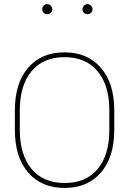

<svg xmlns="http://www.w3.org/2000/svg" viewBox="-20 -902 640 932"><path d="M510.7 -271V-367.7Q510.7 -487.3 453.9 -555.9Q397 -624.5 293.2 -624.5Q189.5 -624.5 132.8 -555.9Q76.2 -487.3 76.2 -367.7V-271Q76.2 -150.4 133.1 -82Q189.9 -13.7 293.9 -13.7Q397.9 -13.7 454.3 -81.8Q510.7 -149.9 510.7 -271ZM534.7 -366.7V-271Q534.7 -140.6 470.5 -65.2Q406.2 10.3 293.5 10.3Q180.7 10.3 116.5 -64.9Q52.2 -140.1 52.2 -271V-366.7Q52.2 -497.6 116.2 -572.8Q180.2 -647.9 292.7 -647.9Q405.3 -647.9 470 -572.5Q534.7 -497.1 534.7 -366.7ZM226.6 -840.1Q219.2 -833 209 -833Q198.7 -833 191.9 -840.1Q185.1 -847.2 185.1 -857.4Q185.1 -867.7 191.9 -874.8Q198.7 -881.8 209 -881.8Q219.2 -881.8 226.6 -874.5Q233.9 -867.2 233.9 -857.2Q233.9 -847.2 226.6 -840.1ZM429.2 -857.2Q429.2 -847.2 421.9 -840.1Q414.6 -833 404.5 -833Q394.5 -833 387.5 -840.1Q380.4 -847.2 380.4 -857.2Q380.4 -867.2 387.5 -874.5Q394.5 -881.8 404.5 -881.8Q414.6 -881.8 421.9 -874.5Q429.2 -867.2 429.2 -857.2Z"/></svg>

Font: Yantramanav Thin
Style: Regular
Weight: 250
Version: Version 1.001;PS 1.0;hotconv 1.0.72;makeotf.lib2.5.5900; ttf